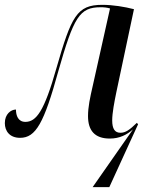

<svg xmlns="http://www.w3.org/2000/svg" viewBox="-21 -563 613 794"><path d="M529 -28 362 211H431L550 -49L545 -55C514 -25 498 -14 477 -14C454 -14 443 -30 443 -65C443 -96 452 -142 460 -181L533 -525C494 -535 446 -543 402 -543C297 -543 274 -496 212 -280C162 -103 129 -59 84 -59C54 -59 45 -85 45 -110C24 -110 -1 -91 -1 -54C-1 -21 19 7 62 7C127 7 161 -54 220 -268C284 -493 308 -533 395 -533C409 -533 421 -532 434 -528L363 -210C351 -158 343 -120 343 -83C343 -24 370 10 433 10C474 10 504 -6 529 -28Z"/></svg>

Font: Noto Serif Display Condensed Medium
Style: Italic
Weight: 500
Width: 3
Italic angle: -12°
Designer: Monotype Design Team
Foundry: Monotype Imaging Inc.
Version: Version 2.009